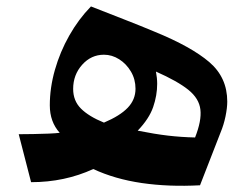

<svg xmlns="http://www.w3.org/2000/svg" viewBox="-20 -575 784 606"><path d="M267.1 -554.7Q325.7 -531.7 375.7 -512.2Q425.8 -492.7 468.8 -474.6Q583.5 -427.7 640.4 -379.2Q697.3 -330.6 697.3 -254.4Q697.3 -234.4 691.7 -207.3Q686 -180.2 676.3 -157.2L611.3 9.8Q512.7 15.1 427.5 2.7Q342.3 -9.8 274.4 -41.5Q184.1 0 78.1 0L39.1 -151.4Q59.1 -151.4 85 -151.9Q110.8 -152.3 133.8 -153.3Q156.7 -154.3 168.5 -155.8Q137.2 -190.4 137.2 -242.7Q137.2 -297.9 153.3 -354.5Q169.4 -411.1 198.7 -462.9Q228 -514.6 267.1 -554.7ZM308.1 -188Q358.9 -209.5 383.3 -235.1Q407.7 -260.7 407.7 -294.9Q407.7 -324.7 393.3 -349.1Q378.9 -373.5 356.2 -387.9Q333.5 -402.3 308.1 -402.3Q267.6 -402.3 239.3 -370.6Q210.9 -338.9 210.9 -294.4Q210.9 -256.8 235.6 -232.2Q260.3 -207.5 308.1 -188ZM414.6 -162.6Q468.3 -151.9 510 -147Q551.8 -142.1 595.7 -141.1Q616.7 -194.3 612.5 -229.2Q608.4 -264.2 574.5 -291.5Q540.5 -318.8 472.2 -349.1Q476.1 -328.6 476.1 -310.5Q476.1 -273.9 463.4 -237.1Q450.7 -200.2 414.6 -162.6Z"/></svg>

Font: Pinar DS4-SemiBold
Style: Regular
Weight: 600
Designer: Amin Abedi
Version: Version 2.000